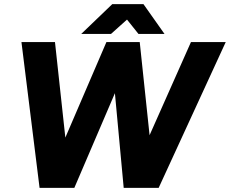

<svg xmlns="http://www.w3.org/2000/svg" viewBox="-20 -902 1104 922"><path d="M586 0 897 -700H1064L742 0ZM170 0 83 -700H244L320 0ZM190 0 491 -700H637L337 0ZM574 0 509 -700H651L725 0ZM370 -739 519 -882H668V-878L513 -739ZM645 -739 534 -878 535 -882H669L770 -739Z"/></svg>

Font: Figtree ExtraBold
Style: Italic
Weight: 800
Italic angle: -9.5°
Foundry: Erik Kennedy
Version: Version 2.001;gftools[0.9.30]